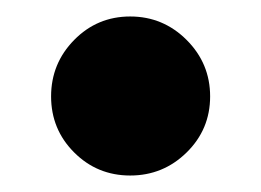

<svg xmlns="http://www.w3.org/2000/svg" viewBox="-20 -384 317 233"><path d="M70 -199Q42 -227 42 -267Q42 -307 70 -335.5Q98 -364 138 -364Q178 -364 206.5 -335.5Q235 -307 235 -267Q235 -227 206.5 -199Q178 -171 138 -171Q98 -171 70 -199Z"/></svg>

Font: Lobster Two
Style: Bold
Weight: 700
Designer: Pablo Impallari
Foundry: Pablo Impallari. www.impallari.com
Version: Version 1.006